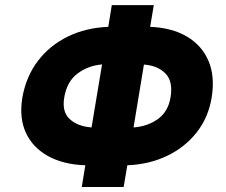

<svg xmlns="http://www.w3.org/2000/svg" viewBox="-20 -748 903 768"><path d="M595.2 -727.5 580.6 -640.6Q667.5 -637.2 727.5 -601.8Q787.6 -566.4 814 -504.4Q840.3 -442.4 826.7 -357.9Q813.5 -277.8 766.6 -218.3Q719.7 -158.7 648.2 -124.5Q576.7 -90.3 489.3 -86.9L474.6 0H307.1L321.3 -86.9Q233.9 -89.8 172.6 -123.5Q111.3 -157.2 83.7 -216.6Q56.2 -275.9 69.3 -356.9Q84 -441.4 131.3 -503.9Q178.7 -566.4 251.2 -601.8Q323.7 -637.2 413.1 -640.6L427.2 -727.5ZM388.2 -490.2Q332.5 -485.8 289.8 -453.6Q247.1 -421.4 236.8 -356.9Q227.5 -299.3 259.8 -270.8Q292 -242.2 346.2 -238.3ZM555.7 -489.7 514.2 -238.3Q569.8 -242.2 611.1 -271.5Q652.3 -300.8 662.1 -357.9Q672.9 -422.9 641.6 -454.3Q610.4 -485.8 555.7 -489.7Z"/></svg>

Font: Inter Display Extra Bold
Style: Italic
Weight: 800
Italic angle: -9.39999°
Designer: Rasmus Andersson
Foundry: rsms
Version: Version 4.000;git-4fc901f